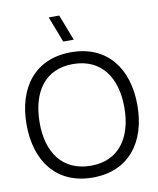

<svg xmlns="http://www.w3.org/2000/svg" viewBox="-102 -1039 929 1132"><g transform="rotate(-10 362.0 -472.5)"><path d="M391 -805 331.5 -960H268.5L328 -805ZM361.5 15C577 15 693.5 -138.5 693.5 -360C693.5 -581.5 577 -735 361.5 -735C146.5 -735 30 -581.5 30 -360C30 -138.5 146.5 15 361.5 15ZM361.5 -55.5C192.5 -56.5 106.5 -180 108 -360C109.5 -540 192.5 -665 361.5 -664.5C530.5 -663.5 615.5 -540 615.5 -360C615.5 -180 530.5 -55 361.5 -55.5Z"/></g></svg>

Font: Manrope
Style: Regular
Weight: 400
Designer: Mikhail Sharanda
Foundry: Mikhail Sharanda
Version: Version 4.505